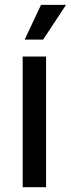

<svg xmlns="http://www.w3.org/2000/svg" viewBox="-20 -782 296 802"><path d="M74.7 0V-545.9H172.4V0ZM83 -616.7 151.4 -761.7H255.9L160.2 -616.7Z"/></svg>

Font: Inter Cardless
Style: Regular
Weight: 400
Designer: Rasmus Andersson
Foundry: rsms
Version: Version 4.001;git-9221beed3